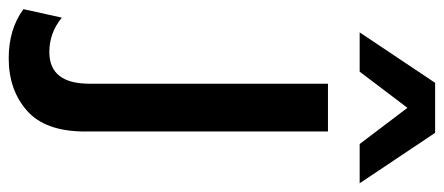

<svg xmlns="http://www.w3.org/2000/svg" viewBox="-386 -478 995 430"><g transform="rotate(90 111.0 -262.5)"><path d="M306 -571H218L137 -678L56 -571H-32L81 -740H193ZM190 -500V44Q190 133 143.5 174Q97 215 26 215Q-39 215 -84 182L-65 96Q-31 124 12 124Q83 124 83 34V-500Z"/></g></svg>

Font: Elaine Sans Medium
Style: Regular
Weight: 500
Designer: Wei Huang
Foundry: Wei Huang
Version: Version 2.001;PS 002.001;hotconv 1.0.88;makeotf.lib2.5.64775